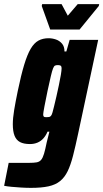

<svg xmlns="http://www.w3.org/2000/svg" viewBox="-54 -703 500 929"><path d="M96 206Q73 206 48.5 204.5Q24 203 2.5 201Q-19 199 -34 196L-12 85Q5 85 21 85Q37 85 53.5 85Q70 85 86 85Q110 85 123.5 82.5Q137 80 145 70.5Q153 61 159 41Q165 21 172 -14Q176 -31 180 -46Q184 -61 185 -66H176Q168 -47 156 -33.5Q144 -20 127.5 -13Q111 -6 91 -6Q61 -6 43 -15.5Q25 -25 16.5 -46Q8 -67 8 -102Q8 -131 14.5 -170.5Q21 -210 32 -263Q48 -340 63 -389.5Q78 -439 94.5 -467Q111 -495 132 -506.5Q153 -518 181 -518Q199 -518 216.5 -512Q234 -506 246 -492Q258 -478 258 -454H267L283 -510H421L324 -56Q311 5 299.5 50Q288 95 273.5 125Q259 155 237 173Q215 191 181 198.5Q147 206 96 206ZM172 -136Q179 -136 184 -137Q189 -138 193 -143Q197 -148 200 -159Q202 -167 207.5 -188Q213 -209 219 -236.5Q225 -264 231 -291.5Q237 -319 240.5 -341Q244 -363 244 -371Q244 -383 239 -385.5Q234 -388 226 -388Q217 -388 212 -385.5Q207 -383 202.5 -371.5Q198 -360 192 -334.5Q186 -309 176 -263Q167 -220 161 -188Q155 -156 155 -150Q155 -143 157 -140Q159 -137 163 -136.5Q167 -136 172 -136ZM189 -560 148 -674 150 -683H244L274 -627L322 -683H426L424 -674L331 -560Z"/></svg>

Font: Saira Condensed Black
Style: Italic
Weight: 900
Width: 3
Italic angle: -12°
Designer: Hector Gatti with collaboration of the Omnibus-Type team
Foundry: Omnibus-Type
Version: Version 1.101